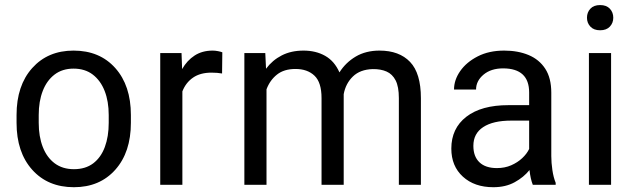

<svg xmlns="http://www.w3.org/2000/svg" viewBox="-20 -741 2548 770"><path d="M46.4 -279.8Q46.4 -397.9 109.1 -468Q171.9 -538.1 274.9 -538.1Q379.9 -538.1 442.4 -468Q504.9 -397.9 504.9 -279.8V-248.5Q504.9 -130.4 442.4 -60.3Q379.9 9.8 276.4 9.8Q171.9 9.8 109.1 -60.3Q46.4 -130.4 46.4 -248.5ZM135.3 -248.5Q135.3 -193.4 151.6 -151.4Q168 -109.4 199.5 -85.9Q231 -62.5 276.4 -62.5Q322.8 -62.5 353.8 -85.9Q384.8 -109.4 400.4 -151.4Q416 -193.4 416 -248.5V-279.8Q416 -334.5 399.7 -376.2Q383.3 -418 352.1 -441.9Q320.8 -465.8 274.9 -465.8Q230 -465.8 198.7 -441.9Q167.5 -418 151.4 -376.2Q135.3 -334.5 135.3 -279.8Z M833 -538.1Q842.8 -538.1 854.2 -535.9Q865.7 -533.7 871.6 -531.2L870.6 -446.3Q851.6 -449.7 828.1 -449.7Q783.2 -449.7 754.2 -429.7Q725.1 -409.7 711.4 -374.5V0H622.6V-528.3H708L710.4 -463.9Q730 -498.5 760.5 -518.3Q791 -538.1 833 -538.1Z M1502 -538.1Q1581.1 -538.1 1624.5 -492.7Q1668 -447.3 1668 -347.2V0H1579.6V-347.7Q1579.6 -393.1 1566.7 -418.5Q1553.7 -443.8 1530.3 -454.1Q1506.8 -464.4 1474.6 -463.9Q1424.3 -462.4 1395.3 -434.3Q1366.2 -406.2 1358.4 -363.3V-352.1V0H1269.5V-347.7Q1269.5 -410.6 1241.2 -437.5Q1212.9 -464.4 1165 -464.4Q1119.1 -464.4 1090.8 -441.9Q1062.5 -419.4 1048.8 -382.8V0H960V-528.3H1043.9L1046.9 -465.3Q1072.3 -499.5 1109.9 -518.8Q1147.5 -538.1 1197.3 -538.1Q1246.6 -538.1 1283.9 -517.1Q1321.3 -496.1 1341.3 -450.7Q1366.2 -490.2 1406.7 -514.2Q1447.3 -538.1 1502 -538.1Z M2190.9 -115.2Q2190.9 -88.4 2195.3 -58.8Q2199.7 -29.3 2208.5 -7.8V0H2116.7Q2107.4 -23.4 2103.5 -59.1Q2080.6 -30.3 2044.2 -10.3Q2007.8 9.8 1958.5 9.8Q1882.8 9.8 1836.4 -32.5Q1790 -74.7 1790 -145Q1790 -226.1 1850.1 -272.7Q1910.2 -319.3 2019 -319.3H2102.1V-370.1Q2102.1 -466.3 1998 -466.8Q1949.2 -466.8 1919.2 -441.7Q1889.2 -416.5 1889.2 -381.8H1800.8Q1800.8 -420.4 1825.7 -456.1Q1850.6 -491.7 1895.8 -514.9Q1940.9 -538.1 2002 -538.1Q2057.1 -538.1 2099.9 -520.3Q2142.6 -502.4 2166.7 -465.3Q2190.9 -428.2 2190.9 -369.1ZM1972.7 -66.9Q2004.4 -66.9 2030 -78.1Q2055.7 -89.4 2074.2 -106.7Q2092.8 -124 2102.1 -143.6V-257.3H2030.3Q1957.5 -257.3 1918 -231.4Q1878.4 -205.6 1878.4 -156.2Q1878.4 -113.3 1902.8 -90.1Q1927.2 -66.9 1972.7 -66.9Z M2386.7 -720.7Q2412.1 -720.7 2425.8 -706.1Q2439.5 -691.4 2439.5 -669.9Q2439.5 -648.9 2425.8 -634.3Q2412.1 -619.6 2386.7 -619.6Q2361.3 -619.6 2347.7 -634.3Q2334 -648.9 2334 -669.9Q2334 -691.4 2347.7 -706.1Q2361.3 -720.7 2386.7 -720.7ZM2430.7 0H2341.8V-528.3H2430.7Z"/></svg>

Font: Robert Sans Medium
Style: Regular
Weight: 500
Designer: Christian Robertson (extended by Adam Twardoch)
Foundry: Google
Version: Version 12.135;April 2, 2019;FontCreator 11.5.0.2425 64-bit;